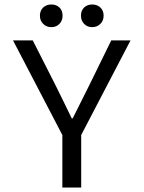

<svg xmlns="http://www.w3.org/2000/svg" viewBox="-20 -836 640 856"><path d="M258 0V-234L38 -656H126L225 -461Q244 -424 262 -386Q280 -348 300 -308H304Q324 -348 343 -386Q362 -424 381 -462L476 -656H562L342 -234V0ZM209 -715Q187 -715 172.5 -729.5Q158 -744 158 -766Q158 -789 172.5 -802.5Q187 -816 209 -816Q231 -816 245 -802.5Q259 -789 259 -766Q259 -744 245 -729.5Q231 -715 209 -715ZM391 -715Q369 -715 355 -729.5Q341 -744 341 -766Q341 -789 355 -802.5Q369 -816 391 -816Q413 -816 427.5 -802.5Q442 -789 442 -766Q442 -744 427.5 -729.5Q413 -715 391 -715Z"/></svg>

Font: SauceCodePro NFM
Style: Regular
Weight: 400
Monospace: yes
Designer: Paul D. Hunt, Teo Tuominen
Foundry: Adobe
Version: Version 2.042;hotconv 1.1.0;makeotfexe 2.6.0;Nerd Fonts 3.3.